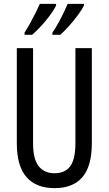

<svg xmlns="http://www.w3.org/2000/svg" viewBox="-20 -963 562 993"><path d="M455 -224Q455 -103 406 -46.5Q357 10 262 10Q167 10 117 -47Q67 -104 67 -223V-714H151V-222Q151 -140 180 -103.5Q209 -67 262 -67Q316 -67 343 -103Q370 -139 370 -223V-714H455ZM414 -934Q403 -912 381.5 -883Q360 -854 335.5 -827Q311 -800 292 -783H251V-794Q266 -816 282 -845Q298 -874 311 -901Q324 -928 330 -943H414ZM270 -934Q253 -900 217.5 -857Q182 -814 146 -783H107V-794Q122 -818 137.5 -846Q153 -874 166 -900.5Q179 -927 186 -943H270Z"/></svg>

Font: Noto Sans Hebrew ExtraCondensed
Style: Regular
Weight: 400
Width: 2
Designer: Monotype Design Team
Foundry: Monotype Imaging Inc.
Version: Version 2.004; ttfautohint (v1.8.4.7-5d5b)